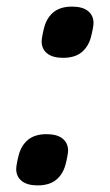

<svg xmlns="http://www.w3.org/2000/svg" viewBox="-20 -550 332 581"><path d="M94 11Q62 11 45.5 -2.5Q29 -16 29 -39Q29 -45 31.5 -58Q34 -71 37 -82Q45 -111 65.5 -127.5Q86 -144 121 -144Q153 -144 169.5 -130.5Q186 -117 186 -94Q186 -88 183.5 -75Q181 -62 178 -51Q170 -22 149.5 -5.5Q129 11 94 11ZM171 -375Q139 -375 122.5 -388.5Q106 -402 106 -425Q106 -431 108.5 -444Q111 -457 114 -468Q122 -497 142.5 -513.5Q163 -530 198 -530Q230 -530 246.5 -516.5Q263 -503 263 -480Q263 -474 260.5 -461Q258 -448 255 -437Q247 -408 226.5 -391.5Q206 -375 171 -375Z"/></svg>

Font: IBM Plex Sans Condensed SemiBold
Style: Italic
Weight: 600
Width: 3
Italic angle: -11°
Designer: Mike Abbink, Paul van der Laan, Pieter van Rosmalen
Foundry: Bold Monday
Version: Version 1.3